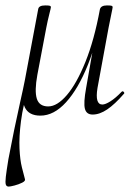

<svg xmlns="http://www.w3.org/2000/svg" viewBox="-36 -414 497 709"><path d="M113 13Q70 13 55.5 -18Q41 -49 56 -119L105 -380Q107 -394 131 -394Q145 -394 148.5 -392.5Q152 -391 152 -388Q152 -385 146 -361.5Q140 -338 135 -312L102 -138Q91 -78 100 -49.5Q109 -21 142 -21Q175 -21 211 -63Q247 -105 279.5 -185.5Q312 -266 333 -380L344 -379Q324 -263 288.5 -174.5Q253 -86 208 -36.5Q163 13 113 13ZM-4 275Q-12 275 -14.5 267.5Q-17 260 -14.5 238.5Q-12 217 -5 174Q5 121 16.5 65Q28 9 39 -39.5Q50 -88 56 -119L73 -103Q49 -26 41.5 33Q34 92 36 134.5Q38 177 45 204.5Q52 232 56 247Q59 254 46 260.5Q33 267 17.5 271Q2 275 -4 275ZM306 9Q283 9 277.5 -12.5Q272 -34 282 -89L333 -380Q337 -394 359 -394Q373 -394 376.5 -392.5Q380 -391 380 -388Q380 -385 375 -361.5Q370 -338 365 -312L324 -89Q314 -28 342 -28Q353 -28 372 -40Q391 -52 413 -75Q417 -79 421 -74.5Q425 -70 421 -67Q388 -29 360 -10Q332 9 306 9Z"/></svg>

Font: Cormorant Garamond Light
Style: Italic
Weight: 300
Italic angle: -10°
Designer: Christian Thalmann (Catharsis Fonts)
Foundry: Catharsis Fonts
Version: Version 4.001